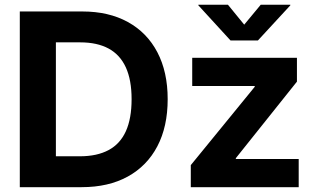

<svg xmlns="http://www.w3.org/2000/svg" viewBox="-20 -775 1311 795"><path d="M317.9 0H129.9V-127.9H311Q381.8 -127.9 429.7 -153.6Q477.5 -179.2 501.2 -231.7Q524.9 -284.2 524.9 -364.3Q524.9 -443.8 501 -496.1Q477.1 -548.3 429.7 -574Q382.3 -599.6 312 -599.6H126.5V-727.5H320.8Q430.2 -727.5 509.5 -683.8Q588.9 -640.1 631.6 -558.6Q674.3 -477.1 674.3 -364.3Q674.3 -251 631.6 -169.4Q588.9 -87.9 509 -43.9Q429.2 0 317.9 0ZM211.4 -727.5V0H62V-727.5ZM770 0V-91.3L1034.7 -415.5V-418.9H775.9V-535.6H1209.5V-437L956.5 -120.1V-116.7H1216.8V0ZM923.8 -755.4 991.2 -672.9 1059.6 -755.4H1182.1V-752.9L1047.9 -607.4H934.6L801.3 -752.9V-755.4Z"/></svg>

Font: Inter 20pt
Style: Bold
Weight: 700
Version: Version 4.001;git-66647c0bb